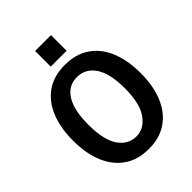

<svg xmlns="http://www.w3.org/2000/svg" viewBox="-253 -1024 1164 1164"><g transform="rotate(-45 329.0 -442.0)"><path d="M330 12Q235.5 12 170.8 -32.8Q106 -77.5 72.5 -158.5Q39 -239.5 39 -349Q39 -457.5 72 -538.5Q105 -619.5 169.2 -664.2Q233.5 -709 327 -709Q424.5 -709 489.2 -663.5Q554 -618 586.5 -537Q619 -456 619 -349Q619 -239.5 585.5 -158.5Q552 -77.5 487.5 -32.8Q423 12 330 12ZM330 -95Q395.5 -95 440.8 -158.2Q486 -221.5 486 -352Q486 -477.5 443.8 -541.2Q401.5 -605 327 -605Q254.5 -605 213.8 -541Q173 -477 173 -351Q173 -220.5 216.2 -157.8Q259.5 -95 330 -95ZM261 -762V-896H397V-762Z"/></g></svg>

Font: Alatsi
Style: Regular
Weight: 400
Designer: Spyros Zevelakis, Eben Sorkin
Foundry: www.sorkintype.com
Version: Version 1.008; ttfautohint (v1.8.4.7-5d5b)